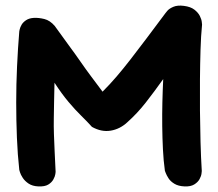

<svg xmlns="http://www.w3.org/2000/svg" viewBox="-20 -669 781 687"><path d="M117 -2Q96 -3 82.5 -12Q69 -21 61.5 -32.5Q54 -44 51.5 -52.5Q49 -61 49 -61Q43 -115 40.5 -176.5Q38 -238 38 -302.5Q38 -367 41 -431.5Q44 -496 49 -557Q49 -557 50.5 -564Q52 -571 57 -580Q62 -589 73 -596.5Q84 -604 101 -605Q118 -606 138.5 -601Q159 -596 176 -576Q203 -538 226 -507Q249 -476 268 -448.5Q287 -421 306.5 -395Q326 -369 347 -341Q373 -367 397 -395Q421 -423 447 -456.5Q473 -490 503.5 -530.5Q534 -571 572 -622Q572 -622 578.5 -630Q585 -638 600 -644.5Q615 -651 638 -648Q662 -645 675.5 -634.5Q689 -624 695 -612Q701 -600 702 -590.5Q703 -581 703 -581Q699 -541 697.5 -491Q696 -441 695.5 -385.5Q695 -330 695.5 -273Q696 -216 697.5 -161Q699 -106 702 -57Q702 -57 701 -48Q700 -39 694 -28Q688 -17 675 -9Q662 -1 640 -2Q618 -3 604 -11.5Q590 -20 583 -31Q576 -42 573 -50Q570 -58 570 -58Q565 -94 563 -134.5Q561 -175 560.5 -217.5Q560 -260 561 -302.5Q562 -345 564 -386Q532 -341 501.5 -302Q471 -263 435 -231Q409 -207 376 -201.5Q343 -196 309 -215Q292 -234 270.5 -255Q249 -276 225 -304.5Q201 -333 175 -373Q174 -335 173.5 -304Q173 -273 172.5 -245Q172 -217 173 -188.5Q174 -160 175.5 -127.5Q177 -95 179 -54Q179 -54 178 -46Q177 -38 171 -27Q165 -16 152.5 -8.5Q140 -1 117 -2Z"/></svg>

Font: Sour Gummy Black SemiBold
Style: Regular
Weight: 600
Version: Version 1.000